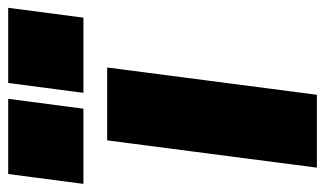

<svg xmlns="http://www.w3.org/2000/svg" viewBox="-230 -632 820 485"><g transform="rotate(-90 180.5 -390.0)"><path d="M-1 0 67.9 -529.8H252L183.1 0ZM402.8 -779.8 377.9 -589.8H188L212.9 -779.8ZM172.9 -779.8 147.9 -589.8H-42L-17.1 -779.8Z"/></g></svg>

Font: Cooper Hewitt
Style: Heavy Italic
Weight: 714
Designer: Village Type and Design LLC
Foundry: Cooper Hewitt Smithsonian Design Museum
Version: 1.000